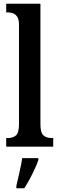

<svg xmlns="http://www.w3.org/2000/svg" viewBox="-20 -780 316 1021"><path d="M13 0V-46H23Q49 -46 65 -60Q81 -74 81 -119V-649Q81 -677 71.5 -691Q62 -705 48.5 -709.5Q35 -714 23 -714H13V-760H195V-119Q195 -74 211 -60Q227 -46 254 -46H263V0ZM67 208Q74 176 83.5 136Q93 96 98 61H184V71Q177 92 164.5 119Q152 146 137.5 173Q123 200 109 221H67Z"/></svg>

Font: Noto Serif Bengali ExtraCondensed SemiBold
Style: Regular
Weight: 600
Width: 2
Designer: Juan Bruce, Universal Thirst, Indian Type Foundry and the Monotype Design Team.
Foundry: Monotype Imaging Inc.
Version: Version 2.003; ttfautohint (v1.8.4.7-5d5b)